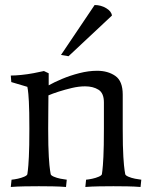

<svg xmlns="http://www.w3.org/2000/svg" viewBox="-20 -742 600 765"><path d="M155 -459 174 -450V-402Q195 -414 227 -427.5Q259 -441 296 -450.5Q333 -460 367 -460Q410 -460 439.5 -439.5Q469 -419 469 -365V-229Q469 -156 471.5 -117Q474 -78 476.5 -63Q479 -48 479 -48Q480 -43 491.5 -38Q503 -33 518 -30Q533 -27 543 -26L540 3Q516 1 487 0.5Q458 0 432 0Q407 0 375.5 0.5Q344 1 320 3L323 -26Q334 -27 348 -30Q362 -33 373.5 -38Q385 -43 386 -48Q386 -48 388 -63Q390 -78 392 -117Q394 -156 394 -229V-334Q394 -371 372.5 -384.5Q351 -398 319 -398Q294 -398 266.5 -391.5Q239 -385 214 -377Q189 -369 173 -362Q173 -337 172.5 -305Q172 -273 172 -229Q172 -156 174.5 -117Q177 -78 179.5 -63Q182 -48 182 -48Q183 -43 194.5 -38Q206 -33 221 -30Q236 -27 246 -26L243 3Q219 1 190 0.5Q161 0 135 0Q110 0 78.5 0.5Q47 1 23 3L26 -26Q37 -27 51 -30Q65 -33 76.5 -38Q88 -43 89 -48Q89 -48 91 -63Q93 -78 95 -117Q97 -156 97 -229Q97 -302 95 -337.5Q93 -373 91 -384.5Q89 -396 89 -396L25 -415L23 -441Q41 -441 65.5 -443.5Q90 -446 114 -450.5Q138 -455 155 -459ZM426 -680 253 -518 223 -523 357 -722Q382 -722 403 -709.5Q424 -697 426 -680Z"/></svg>

Font: Average
Style: Regular
Weight: 400
Designer: Eduardo Tunni
Foundry: Eduardo Rodriguez Tunni
Version: Version 1.003; ttfautohint (v1.8.4.7-5d5b)